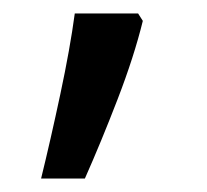

<svg xmlns="http://www.w3.org/2000/svg" viewBox="-20 -136 308 285"><path d="M192 -105Q179 -52 154.5 11.5Q130 75 106 129H41Q55 72 69.5 4Q84 -64 91 -116H185Z"/></svg>

Font: Noto Kufi Arabic
Style: Regular
Weight: 400
Designer: Monotype Design Team, David Williams, Khaled Hosny
Foundry: Google LLC
Version: Version 2.109; ttfautohint (v1.8.4.7-5d5b)